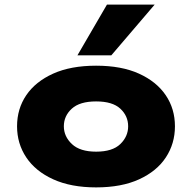

<svg xmlns="http://www.w3.org/2000/svg" viewBox="-20 -802 833 833"><path d="M397 11Q288 11 211 -24Q134 -59 94 -119Q54 -179 54 -254Q54 -330 94 -389Q134 -448 210.5 -482.5Q287 -517 397 -517Q507 -517 583 -482.5Q659 -448 699 -389Q739 -330 739 -254Q739 -179 699.5 -119Q660 -59 583.5 -24Q507 11 397 11ZM397 -144Q468 -144 502 -177Q536 -210 536 -254Q536 -299 502 -330.5Q468 -362 397 -362Q326 -362 291.5 -330.5Q257 -299 257 -254Q257 -210 292 -177Q327 -144 397 -144ZM316 -562 444 -782H651L463 -562Z"/></svg>

Font: Nunito Sans 7pt Expanded Black
Style: Regular
Weight: 900
Width: 7
Designer: Vernon Adams
Foundry: Vernon Adams
Version: Version 3.101;gftools[0.9.27]